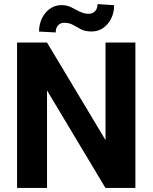

<svg xmlns="http://www.w3.org/2000/svg" viewBox="-20 -919 746 939"><path d="M642.1 -710.9V0H495.6L210 -476.6V0H63.5V-710.9H210L496.1 -233.9V-710.9ZM457 -898.9 538.1 -893.6Q538.1 -840.3 506.8 -802.7Q475.6 -765.1 427.7 -765.1Q396.5 -765.1 376.2 -775.6Q356 -786.1 337.6 -796.9Q319.3 -807.6 293.5 -807.6Q276.4 -807.6 264.4 -795.4Q252.4 -783.2 252.4 -760.3L170.9 -764.6Q170.9 -799.8 185.1 -829.1Q199.2 -858.4 224.1 -876.2Q249 -894 280.8 -894Q307.1 -894 328.4 -883.3Q349.6 -872.6 370.1 -862.1Q390.6 -851.6 415 -851.6Q432.1 -851.6 444.6 -864Q457 -876.5 457 -898.9Z"/></svg>

Font: Vazirmatn FD
Style: Bold
Weight: 700
Designer: Saber Rastikerdar
Foundry: Saber Rastikerdar
Version: Version 33.001